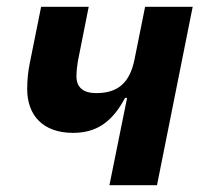

<svg xmlns="http://www.w3.org/2000/svg" viewBox="-20 -545 601 565"><path d="M302 0H442L547 -525H407L376 -371C362 -301 327 -271 263 -271C225 -271 205 -288 205 -320C205 -334 207 -352 209 -364L241 -525H101L67 -356C63 -336 60 -310 60 -283C60 -206 106 -154 195 -154C263 -154 310 -185 348 -257H354Z"/></svg>

Font: LVC Sans
Style: Bold Italic
Weight: 700
Italic angle: -11.31°
Designer: Mike Abbink, Paul van der Laan, Pieter van Rosmalen
Foundry: Bold Monday
Version: Version 3.0